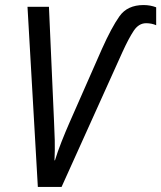

<svg xmlns="http://www.w3.org/2000/svg" viewBox="-20 -741 639 761"><path d="M130 0H224L465 -534Q490 -589 510 -619Q530 -649 559 -649Q581 -649 599 -641V-712Q576 -721 549 -721Q485 -721 453.5 -676.5Q422 -632 384 -547L255 -254Q240 -220 224 -179.5Q208 -139 198 -106L196 -105Q198 -147 197 -186.5Q196 -226 194 -263L174 -714H89Z"/></svg>

Font: Noto Sans UI SemiCondensed
Style: Italic
Weight: 400
Width: 4
Italic angle: -12°
Designer: Monotype Design Team
Foundry: Monotype Imaging Inc.
Version: Version 1.901